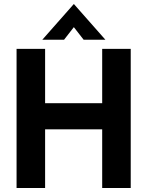

<svg xmlns="http://www.w3.org/2000/svg" viewBox="-20 -942 738 962"><path d="M63 -697H206V-425H492V-697H635V0H492V-294H206V0H63ZM350 -922 508 -743H399L350 -806L301 -743H192Z"/></svg>

Font: Hanken Grotesk ExtraBold
Style: Regular
Weight: 800
Designer: Alfredo Marco Pradil
Foundry: Hanken Design Co.
Version: Version 3.014